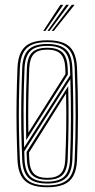

<svg xmlns="http://www.w3.org/2000/svg" viewBox="-20 -774 394 800"><path d="M177 6.2Q134.5 6.2 107.8 -5.4Q81 -17 67.8 -42.2Q54.5 -67.5 52.8 -108.2Q50.2 -172.5 49.2 -233.2Q48.2 -294 49.1 -357Q50 -420 52.8 -490.8Q54.5 -532.8 68.1 -558.1Q81.8 -583.5 108.5 -594.9Q135.2 -606.2 177 -606.2Q218.5 -606.2 245.4 -595Q272.2 -583.8 285.8 -558.4Q299.2 -533 301 -490.8Q305 -386.8 304.9 -294.1Q304.8 -201.5 301 -108.5Q299.2 -66.8 285.9 -41.6Q272.5 -16.5 245.6 -5.1Q218.8 6.2 177 6.2ZM177 -1.5Q235 -1.5 262 -26.1Q289 -50.8 291.2 -108.8Q295 -200 295.1 -292.1Q295.2 -384.2 291.2 -490.5Q289.8 -529.5 277.4 -553.2Q265 -577 240.4 -587.8Q215.8 -598.5 177 -598.5Q138.2 -598.5 113.5 -587.8Q88.8 -577 76.5 -553.2Q64.2 -529.5 62.8 -490.5Q60 -419.8 59 -356.9Q58 -294 59 -233.5Q60 -173 62.8 -108.8Q64.2 -70.2 76.4 -46.6Q88.5 -23 113.2 -12.2Q138 -1.5 177 -1.5ZM177 -9.2Q122.8 -9.2 98.8 -32.8Q74.8 -56.2 72.5 -109Q69.8 -174 68.8 -234.1Q67.8 -294.2 68.8 -356.6Q69.8 -419 72.5 -490Q74.8 -544 99.1 -567.4Q123.5 -590.8 177 -590.8Q228.5 -590.8 254 -568.4Q279.5 -546 281.5 -490Q284.2 -419.5 285 -355.1Q285.8 -290.8 284.9 -229.9Q284 -169 281.5 -109.2Q279.5 -55 254.6 -32.1Q229.8 -9.2 177 -9.2ZM177 -17.2Q225.8 -17.2 247.8 -38.8Q269.8 -60.2 271.8 -109.8Q275.2 -195 275.5 -274.5Q275.8 -354 273.2 -444.8L81 -143Q81.2 -136.5 81.4 -132.2Q81.5 -128 81.8 -123.1Q82 -118.2 82.2 -109.2Q84.5 -60 106.4 -38.6Q128.2 -17.2 177 -17.2ZM177 -25Q133.5 -25 113.6 -44.8Q93.8 -64.5 92 -109.8Q91.8 -115.8 91.6 -118.1Q91.5 -120.5 91.4 -124.9Q91.2 -129.2 90.8 -141L264.2 -415Q266.2 -333.2 265.6 -261.4Q265 -189.5 262 -110Q260 -64.2 240.1 -44.6Q220.2 -25 177 -25ZM177 -32.8Q215.2 -32.8 232.9 -50.8Q250.5 -68.8 252 -110.5Q254.8 -173.2 255.9 -239.8Q257 -306.2 255.2 -384.2L100.8 -138.5Q101 -134 101 -131.5Q101 -129 101.2 -124.5Q101.5 -120 102 -109Q104 -67.5 121.8 -50.1Q139.5 -32.8 177 -32.8ZM80.5 -159.5 272.8 -461Q272.5 -468.2 272.1 -478.8Q271.8 -489.2 271.8 -489.8Q269.8 -539.8 247.6 -561.2Q225.5 -582.8 177 -582.8Q128.2 -582.8 106.4 -561.1Q84.5 -539.5 82.2 -489.5Q78.5 -399 78.1 -321Q77.8 -243 80.5 -159.5ZM89.2 -190Q88 -241.8 88 -290.6Q88 -339.5 89 -388.4Q90 -437.2 92 -489.5Q93.8 -535 113.5 -555Q133.2 -575 177 -575Q219.2 -575 239.6 -555.9Q260 -536.8 262 -490Q262.2 -485.5 262.4 -481Q262.5 -476.5 262.6 -472.1Q262.8 -467.8 262.8 -463.5ZM98.2 -221.2 252.8 -465.5Q252.5 -471.8 252.4 -476.1Q252.2 -480.5 252 -491Q250 -532 232.2 -549.6Q214.5 -567.2 177 -567.2Q138.2 -567.2 121 -549Q103.8 -530.8 101.8 -489Q99 -415.2 98 -351.1Q97 -287 98.2 -221.2ZM160.2 -645 231.8 -754H243.8L169 -645ZM195 -645 279 -754H290.8L203.8 -645ZM177.8 -645 255.5 -754H267.2L186.2 -645Z"/></svg>

Font: Big Shoulders Inline Text Thin ExtraLight
Style: Regular
Weight: 250
Version: Version 2.002